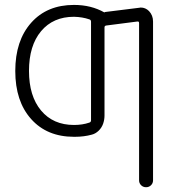

<svg xmlns="http://www.w3.org/2000/svg" viewBox="-20 -576 725 792"><path d="M285.2 -60.5Q320.3 -60.5 348.6 -70.3Q355.5 -72.3 355.5 -80.1V-486.3Q355.5 -494.1 348.6 -496.1Q320.3 -505.9 285.2 -506.8Q199.2 -506.8 149.4 -447.3Q99.6 -387.7 99.6 -283.7Q99.6 -179.7 149.4 -120.1Q199.2 -60.5 285.2 -60.5ZM553.7 -543.9Q557.6 -544.9 560.5 -544.9Q580.1 -544.9 594.7 -530.3Q611.3 -512.7 611.3 -487.3V168Q611.3 179.7 603 188Q594.7 196.3 582.5 196.3Q570.3 196.3 562 188Q553.7 179.7 553.7 168V-480.5Q553.7 -488.3 546.9 -487.3L418 -470.7Q411.1 -469.7 411.1 -462.9V-99.6Q411.1 -82 405.3 -65.4Q399.4 -48.8 386.7 -36.6Q374 -24.4 358.4 -20.5Q326.2 -11.7 289.1 -11.7Q287.1 -11.7 285.2 -11.7Q173.8 -11.7 108.4 -85Q43 -158.2 43 -283.2Q43 -408.2 108.4 -481.9Q173.8 -555.7 285.2 -555.7Q356.4 -555.7 411.1 -524.4Q411.1 -526.4 413.1 -526.4Z"/></svg>

Font: Gen Jyuu Gothic Light
Style: Regular
Weight: 200
Designer: [Source Han Sans]
Ryoko NISHIZUKA  (kana & ideographs); Paul D. Hunt (Latin, Greek & Cyrillic); Wenlong ZHANG  (bopomofo
Version: Version 1.002.20150607